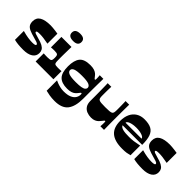

<svg xmlns="http://www.w3.org/2000/svg" viewBox="56 -1605 2696 2696"><g transform="rotate(45 1404.5 -257.0)"><path d="M42 -10V-186Q106 -168 153.5 -161Q201 -154 237 -154Q273 -154 289 -159Q305 -164 305 -174Q305 -182 298.5 -188.5Q292 -195 272.5 -202.5Q253 -210 213 -220Q146 -238 106 -255.5Q66 -273 49 -299.5Q32 -326 32 -369Q32 -441 88.5 -474.5Q145 -508 254 -508Q272 -508 298.5 -505.5Q325 -503 353 -499.5Q381 -496 402 -492V-294Q345 -305 305.5 -310Q266 -315 234 -315Q199 -315 184 -311Q169 -307 169 -297Q169 -285 188.5 -277Q208 -269 257 -256Q320 -240 355 -220.5Q390 -201 403.5 -177Q417 -153 417 -122Q417 -60 365.5 -26Q314 8 222 8Q163 8 119.5 3.5Q76 -1 42 -10Z M462 0V-161Q479 -160 496.5 -159Q514 -158 536 -158Q564 -158 580 -161Q596 -164 602 -169Q607 -173 610 -179.5Q613 -186 614 -193.5Q615 -201 615.5 -209Q616 -217 616 -225Q616 -233 615.5 -241.5Q615 -250 614 -258Q613 -266 610 -273Q607 -280 602 -284Q596 -289 581.5 -292Q567 -295 545 -295Q525 -295 509 -294.5Q493 -294 474 -292V-500H674Q673 -446 672.5 -415Q672 -384 671.5 -365Q671 -346 671 -328Q671 -310 671 -283Q671 -253 671.5 -233Q672 -213 673 -200.5Q674 -188 677 -180.5Q680 -173 685 -169Q691 -164 704.5 -161Q718 -158 746 -158Q764 -158 781.5 -159Q799 -160 815 -161V0ZM632 -575Q534 -575 534 -647Q534 -719 632 -719Q725 -719 725 -647Q725 -575 632 -575Z M1041 205Q986 205 939 197Q892 189 862 181V-25Q874 -19 900.5 -8.5Q927 2 962.5 10.5Q998 19 1036 19Q1110 19 1154.5 -0.5Q1199 -20 1219 -51.5Q1239 -83 1239 -118Q1239 -127 1238 -134Q1237 -141 1229 -141Q1224 -141 1217 -133Q1210 -125 1197 -108Q1186 -93 1168 -77.5Q1150 -62 1120 -52Q1090 -42 1043 -42Q934 -42 882.5 -95Q831 -148 831 -273Q831 -392 877.5 -450Q924 -508 1043 -508Q1090 -508 1120 -498Q1150 -488 1168 -473Q1186 -458 1197 -442Q1210 -425 1217 -417Q1224 -409 1229 -409Q1237 -409 1238 -416.5Q1239 -424 1239 -437Q1239 -448 1238 -465Q1237 -482 1235 -500H1307Q1306 -436 1305 -378.5Q1304 -321 1304 -272.5Q1304 -224 1304 -187Q1304 -168 1304 -152Q1304 -136 1304 -123.5Q1304 -111 1304 -102Q1304 51 1244 128Q1184 205 1041 205ZM1065 -193Q1131 -193 1169.5 -200Q1208 -207 1224.5 -221.5Q1241 -236 1241 -256Q1241 -287 1202 -303Q1163 -319 1065 -319Q967 -319 928 -303Q889 -287 889 -256Q889 -225 928 -209Q967 -193 1065 -193Z M1568 8Q1524 8 1484.5 -7.5Q1445 -23 1421 -58.5Q1397 -94 1397 -153Q1397 -201 1397 -245Q1397 -289 1396.5 -327Q1396 -365 1395.5 -397.5Q1395 -430 1394.5 -455.5Q1394 -481 1393 -500H1465Q1464 -486 1463.5 -468Q1463 -450 1462.5 -430Q1462 -410 1462 -390Q1462 -370 1462 -353Q1462 -336 1462 -324Q1462 -294 1466 -276Q1470 -258 1484 -250Q1498 -242 1527 -239.5Q1556 -237 1606 -237Q1656 -237 1685.5 -239.5Q1715 -242 1729 -250Q1743 -258 1747 -276Q1751 -294 1751 -324Q1751 -339 1751 -361.5Q1751 -384 1750.5 -409.5Q1750 -435 1749.5 -459Q1749 -483 1748 -500H1820Q1820 -491 1819.5 -470.5Q1819 -450 1819 -422Q1819 -394 1818.5 -364Q1818 -334 1818 -305.5Q1818 -277 1818 -255Q1818 -223 1818 -184Q1818 -145 1818.5 -107Q1819 -69 1819.5 -40Q1820 -11 1820 0H1748Q1750 -19 1750.5 -37.5Q1751 -56 1751 -69Q1751 -83 1750 -91.5Q1749 -100 1742 -100Q1737 -100 1730 -93.5Q1723 -87 1709 -67Q1698 -52 1681 -34.5Q1664 -17 1636.5 -4.5Q1609 8 1568 8Z M2186 8Q2110 8 2054.5 -8Q1999 -24 1962.5 -56Q1926 -88 1908.5 -136.5Q1891 -185 1891 -250Q1891 -328 1918 -386Q1945 -444 1996.5 -476Q2048 -508 2119 -508Q2203 -508 2253.5 -482Q2304 -456 2326 -395Q2348 -334 2348 -230H1958Q1964 -215 1978.5 -205Q1993 -195 2015.5 -189Q2038 -183 2068.5 -180.5Q2099 -178 2138 -178Q2185 -178 2229.5 -184Q2274 -190 2335 -203V-11Q2304 -2 2271.5 3Q2239 8 2186 8ZM2280 -285Q2280 -309 2235 -326Q2190 -343 2119 -343Q2074 -343 2038.5 -335Q2003 -327 1983 -314Q1963 -301 1963 -285Z M2410 -10V-186Q2474 -168 2521.5 -161Q2569 -154 2605 -154Q2641 -154 2657 -159Q2673 -164 2673 -174Q2673 -182 2666.5 -188.5Q2660 -195 2640.5 -202.5Q2621 -210 2581 -220Q2514 -238 2474 -255.5Q2434 -273 2417 -299.5Q2400 -326 2400 -369Q2400 -441 2456.5 -474.5Q2513 -508 2622 -508Q2640 -508 2666.5 -505.5Q2693 -503 2721 -499.5Q2749 -496 2770 -492V-294Q2713 -305 2673.5 -310Q2634 -315 2602 -315Q2567 -315 2552 -311Q2537 -307 2537 -297Q2537 -285 2556.5 -277Q2576 -269 2625 -256Q2688 -240 2723 -220.5Q2758 -201 2771.5 -177Q2785 -153 2785 -122Q2785 -60 2733.5 -26Q2682 8 2590 8Q2531 8 2487.5 3.5Q2444 -1 2410 -10Z"/></g></svg>

Font: Ojuju ExtraLight ExtraBold
Style: Regular
Weight: 800
Version: Version 1.000